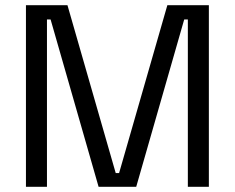

<svg xmlns="http://www.w3.org/2000/svg" viewBox="-20 -720 905 740"><path d="M80 0V-700H240L426 -53H439L625 -700H785V0H704V-645H690L505 0H360L175 -645H161V0Z"/></svg>

Font: Space Grotesk
Style: Regular
Weight: 400
Designer: Florian Karsten
Foundry: Florian Karsten
Version: Version 2.000